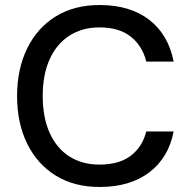

<svg xmlns="http://www.w3.org/2000/svg" viewBox="-20 -732 759 764"><path d="M376 12Q275 12 201.5 -33.5Q128 -79 88 -160.5Q48 -242 48 -350Q48 -457 88 -539Q128 -621 201.5 -666.5Q275 -712 376 -712Q498 -712 574 -653Q650 -594 671 -487H562Q547 -549 500.5 -586Q454 -623 376 -623Q307 -623 256 -590Q205 -557 177.5 -496Q150 -435 150 -350Q150 -265 177.5 -203.5Q205 -142 256 -109.5Q307 -77 376 -77Q454 -77 500.5 -112.5Q547 -148 562 -209H671Q651 -105 574.5 -46.5Q498 12 376 12Z"/></svg>

Font: DM Sans 11pt Medium
Style: Regular
Weight: 500
Version: Version 4.004;gftools[0.9.30]